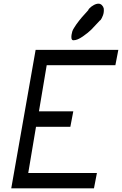

<svg xmlns="http://www.w3.org/2000/svg" viewBox="-20 -1020 661 1040"><path d="M379 -802H377Q369 -802 367 -813Q366 -822 367.5 -831.5Q369 -841 371.5 -849.5Q374 -858 381.5 -869.5Q389 -881 393.5 -888Q398 -895 408.5 -908Q419 -921 424 -927Q429 -933 442 -947Q455 -961 459 -966Q457 -967 465 -975.5Q473 -984 487 -992Q501 -1000 513 -1000H514Q524 -1000 532 -992Q540 -984 542 -974Q543 -964 542 -955Q541 -946 538 -937.5Q535 -929 531.5 -922.5Q528 -916 525.5 -912.5Q523 -909 522 -910Q491 -876 474.5 -859.5Q458 -843 428.5 -822.5Q399 -802 379 -802ZM41 0 173 -750H621L605 -667H233L191 -417H377L361 -333H175L133 -83H505L489 0Z"/></svg>

Font: Hermit LightItalic
Style: Regular
Weight: 300
Italic angle: -10°
Designer: Pablo Caro
Version: Version 2.000;PS 002.000;hotconv 1.0.88;makeotf.lib2.5.64775